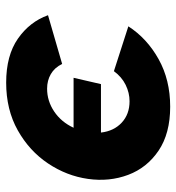

<svg xmlns="http://www.w3.org/2000/svg" viewBox="6 -582 585 638"><g transform="rotate(-90 299.0 -262.5)"><path d="M264 10Q175 10 118 -28.5Q61 -67 37.5 -129.5Q14 -192 24 -263Q34 -334 75.5 -396Q117 -458 185.5 -496.5Q254 -535 344 -535Q434 -535 490 -496Q546 -457 568 -396L406 -349Q394 -374 372.5 -386.5Q351 -399 324 -399Q283 -399 248 -375.5Q213 -352 194 -311H360L339 -220H178Q183 -177 211 -151Q239 -125 282 -125Q310 -125 336.5 -138Q363 -151 382 -177L531 -129Q491 -67 422 -28.5Q353 10 264 10Z"/></g></svg>

Font: Raleway ExtraBold
Style: Italic
Weight: 800
Italic angle: -12°
Designer: Matt McInerney, Pablo Impallari, Rodrigo Fuenzalida
Foundry: Matt McInerney, Pablo Impallari, Rodrigo Fuenzalida
Version: Version 4.026